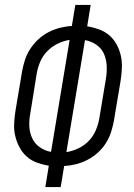

<svg xmlns="http://www.w3.org/2000/svg" viewBox="-20 -755 540 775"><path d="M163 0 177 -86Q153 -90 129.5 -98.5Q106 -107 88.5 -122.5Q71 -138 59.5 -159Q48 -180 42 -204Q36 -228 37 -253.5Q38 -279 42 -305L69 -466Q73 -489 80.5 -512.5Q88 -536 102 -557.5Q116 -579 135 -596.5Q154 -614 176.5 -625.5Q199 -637 223 -643Q247 -649 270 -650L284 -735H346L332 -649Q356 -645 379.5 -636.5Q403 -628 421 -612.5Q439 -597 450.5 -576Q462 -555 467.5 -531Q473 -507 472 -481.5Q471 -456 467 -430L440 -269Q436 -246 428.5 -222.5Q421 -199 407.5 -177.5Q394 -156 374.5 -138.5Q355 -121 332.5 -109.5Q310 -98 286 -92Q262 -86 239 -85L225 0ZM186 -142 261 -594Q236 -590 212.5 -578.5Q189 -567 170.5 -548Q152 -529 142 -505Q132 -481 128 -457L102 -295Q97 -269 98.5 -243.5Q100 -218 110.5 -196Q121 -174 141.5 -160Q162 -146 186 -142ZM248 -141Q273 -145 297 -156.5Q321 -168 339 -187Q357 -206 367 -230Q377 -254 381 -278L408 -440Q412 -466 410.5 -491.5Q409 -517 399 -539Q389 -561 368 -575Q347 -589 323 -593Z"/></svg>

Font: Iosevka Curly Light
Style: Italic
Weight: 300
Italic angle: -9°
Monospace: yes
Designer: Belleve Invis
Foundry: Belleve Invis
Version: Version 22.1.2; ttfautohint (v1.8.4)